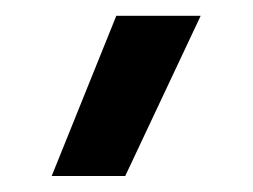

<svg xmlns="http://www.w3.org/2000/svg" viewBox="-20 -73 317 241"><path d="M44.9 147.9 126 -53.2H231.9L137.2 147.9Z"/></svg>

Font: Prompt
Style: Regular
Weight: 400
Designer: Katatrad Team
Foundry: CadsonDemak
Version: Version 1.000;PS 001.000;hotconv 1.0.88;makeotf.lib2.5.64775